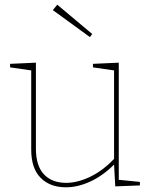

<svg xmlns="http://www.w3.org/2000/svg" viewBox="-20 -792 648 818"><path d="M486 -26 576 -17V-2L471 2L466 -91Q418 -43 364.5 -18.5Q311 6 261 6Q193 6 153 -34.5Q113 -75 113 -154V-492L23 -505V-520L133 -525V-159Q133 -86 167 -49.5Q201 -13 262 -13Q310 -13 363.5 -38.5Q417 -64 466 -115V-492L376 -505V-520L486 -525ZM205 -749 224 -772 373 -647 363 -634Z"/></svg>

Font: Bitter Pro Thin
Style: Regular
Weight: 250
Designer: Sol Matas, and Bitter project Authors
Foundry: Sol Matas
Version: Version 1.010